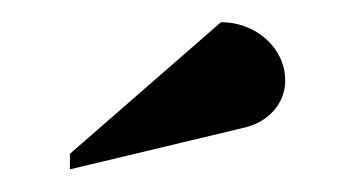

<svg xmlns="http://www.w3.org/2000/svg" viewBox="-20 -645 314 173"><path d="M43 -492.4 201 -530.2C222 -535.3 237 -552 237 -572.4C237 -601.4 211.1 -625 179.1 -625L43 -506.4Z"/></svg>

Font: Prida01
Style: Bold
Weight: 700
Designer: gluk
Foundry: gluk
Version: Version 00.072